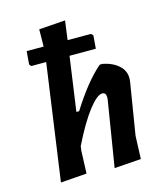

<svg xmlns="http://www.w3.org/2000/svg" viewBox="-107 -787 758 874"><g transform="rotate(-15 272.0 -350.0)"><path d="M393 -469Q440 -460 468.5 -434.5Q497 -409 496 -372L495 -359L455 -113L451 -5L325 4L375 -304L376 -315Q376 -339 358 -339Q334 -339 293 -286.5Q252 -234 202 -133L199 -112L195 -5L72 4L149 -543H79L71 -552L76 -614H156L157 -695L281 -704L269 -614H379L388 -605L383 -543H259L223 -288H236Q311 -408 381 -468Z"/></g></svg>

Font: Alegreya Sans
Style: Bold Italic
Weight: 700
Italic angle: -7°
Designer: Juan Pablo del Peral
Foundry: Huerta Tipografica
Version: Version 2.007